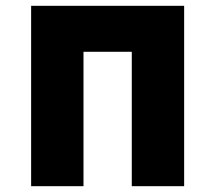

<svg xmlns="http://www.w3.org/2000/svg" viewBox="-20 -640 740 660"><path d="M87 0V-620H613V0H433V-462H267V0Z"/></svg>

Font: Martian Mono ExtraBold
Style: Regular
Weight: 800
Monospace: yes
Designer: Roman Shamin
Foundry: Evil Martians
Version: Version 1.000; ttfautohint (v1.8.4.7-5d5b)